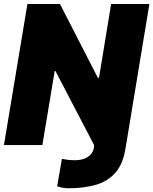

<svg xmlns="http://www.w3.org/2000/svg" viewBox="-31 -748 790 990"><path d="M739.3 -727.5 619.1 0 617.2 9.8Q605.5 93.3 566.4 139.6Q527.3 186 465.3 204.3Q403.3 222.7 322.3 222.7Q309.6 223.1 293.7 220.2Q277.8 217.3 263.7 212.9L288.1 71.3Q302.2 74.2 320.3 76.2Q338.4 78.1 356.4 78.1Q395.5 78.1 421.6 61.3Q447.8 44.4 453.1 14.6L454.1 0L254.9 -381.8H251L187.5 0H-10.7L110.4 -727.5H278.3L473.6 -346.7H479.5L542 -727.5Z"/></svg>

Font: Inter Tight Black
Style: Italic
Weight: 900
Italic angle: -9.39999°
Designer: Rasmus Andersson
Foundry: rsms
Version: Version 3.004; ttfautohint (v1.8.4.7-5d5b)